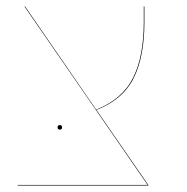

<svg xmlns="http://www.w3.org/2000/svg" viewBox="-20 -577 581 597"><path d="M441 -2V0H35V-2H439L56 -557H58L279 -236Q361 -269 394 -335.5Q427 -402 427 -507V-557H429V-507Q429 -402 396 -335Q363 -268 280 -235ZM159 -181Q159 -188 166 -188Q173 -188 173 -181Q173 -174 166 -174Q159 -174 159 -181Z"/></svg>

Font: FiraGO Two
Style: Regular
Weight: 100
Designer: bBox Type
Foundry: bBox Type GmbH
Version: Version 1.001